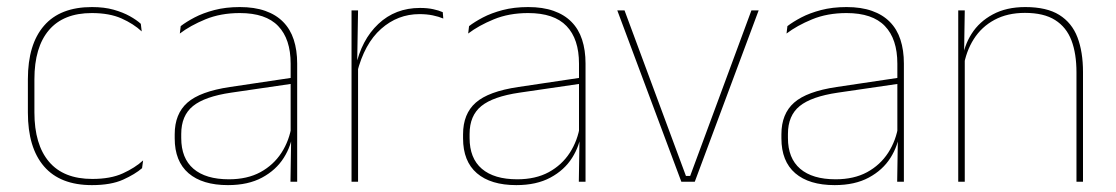

<svg xmlns="http://www.w3.org/2000/svg" viewBox="-20 -515 3162 544"><path d="M240.5 9.5Q150.5 9.5 104.8 -43.5Q59 -96.5 59 -196V-290.5Q59 -389.5 104.8 -442.2Q150.5 -495 240.5 -495Q275.5 -495 302 -487.5Q328.5 -480 347.8 -469.2Q367 -458.5 379 -447.5L381.5 -426Q358.5 -447.5 324.2 -462.8Q290 -478 240 -478Q160 -478 118.8 -429.8Q77.5 -381.5 77.5 -290.5V-196.5Q77.5 -105.5 118.8 -56.8Q160 -8 241.5 -8Q293.5 -8 328 -23.8Q362.5 -39.5 385.5 -60.5L382.5 -38.5Q363 -21.5 328.8 -6Q294.5 9.5 240.5 9.5Z M803 0 805 -128 803.5 -131.5V-292V-334.5Q803.5 -404.5 768.2 -441.2Q733 -478 659.5 -478Q605 -478 562 -460.2Q519 -442.5 489.5 -420L492 -441Q507.5 -453 531.2 -465.5Q555 -478 587.2 -486.5Q619.5 -495 659.5 -495Q701 -495 731.5 -484.2Q762 -473.5 782.2 -453Q802.5 -432.5 812.2 -402.8Q822 -373 822 -335V0ZM626 9.5Q553.5 9.5 514.2 -24.2Q475 -58 475 -123V-134.5Q475 -192.5 511 -224.2Q547 -256 631.5 -268.5L812.5 -295.5L813 -278.5L635 -252.5Q560 -241.5 526.8 -214.5Q493.5 -187.5 493.5 -135.5V-124Q493.5 -66.5 528.2 -36.8Q563 -7 628.5 -7Q680.5 -7 717.8 -27.2Q755 -47.5 777.5 -82.2Q800 -117 806.5 -160.5L816 -142H810Q806 -102.5 784 -67.8Q762 -33 722.5 -11.8Q683 9.5 626 9.5Z M991.5 -308.5 982 -320.5 987.5 -325Q1004 -402 1052 -447.2Q1100 -492.5 1170 -492.5Q1191 -492.5 1207.2 -489Q1223.5 -485.5 1234.5 -480.5L1236 -462.5Q1223 -468 1206 -471.5Q1189 -475 1168.5 -475Q1107 -475 1059.8 -433.2Q1012.5 -391.5 991.5 -308.5ZM976 0V-485.5H994.5L992 -335L994.5 -332.5V0Z M1620 0 1622 -128 1620.5 -131.5V-292V-334.5Q1620.5 -404.5 1585.2 -441.2Q1550 -478 1476.5 -478Q1422 -478 1379 -460.2Q1336 -442.5 1306.5 -420L1309 -441Q1324.5 -453 1348.2 -465.5Q1372 -478 1404.2 -486.5Q1436.5 -495 1476.5 -495Q1518 -495 1548.5 -484.2Q1579 -473.5 1599.2 -453Q1619.5 -432.5 1629.2 -402.8Q1639 -373 1639 -335V0ZM1443 9.5Q1370.5 9.5 1331.2 -24.2Q1292 -58 1292 -123V-134.5Q1292 -192.5 1328 -224.2Q1364 -256 1448.5 -268.5L1629.5 -295.5L1630 -278.5L1452 -252.5Q1377 -241.5 1343.8 -214.5Q1310.5 -187.5 1310.5 -135.5V-124Q1310.5 -66.5 1345.2 -36.8Q1380 -7 1445.5 -7Q1497.5 -7 1534.8 -27.2Q1572 -47.5 1594.5 -82.2Q1617 -117 1623.5 -160.5L1633 -142H1627Q1623 -102.5 1601 -67.8Q1579 -33 1539.5 -11.8Q1500 9.5 1443 9.5Z M1935.5 -16.5 2109 -485.5H2129.5L1948.5 0H1910.5L1729 -485.5H1749.5L1923.5 -16.5Z M2522 0 2524 -128 2522.5 -131.5V-292V-334.5Q2522.5 -404.5 2487.2 -441.2Q2452 -478 2378.5 -478Q2324 -478 2281 -460.2Q2238 -442.5 2208.5 -420L2211 -441Q2226.5 -453 2250.2 -465.5Q2274 -478 2306.2 -486.5Q2338.5 -495 2378.5 -495Q2420 -495 2450.5 -484.2Q2481 -473.5 2501.2 -453Q2521.5 -432.5 2531.2 -402.8Q2541 -373 2541 -335V0ZM2345 9.5Q2272.5 9.5 2233.2 -24.2Q2194 -58 2194 -123V-134.5Q2194 -192.5 2230 -224.2Q2266 -256 2350.5 -268.5L2531.5 -295.5L2532 -278.5L2354 -252.5Q2279 -241.5 2245.8 -214.5Q2212.5 -187.5 2212.5 -135.5V-124Q2212.5 -66.5 2247.2 -36.8Q2282 -7 2347.5 -7Q2399.5 -7 2436.8 -27.2Q2474 -47.5 2496.5 -82.2Q2519 -117 2525.5 -160.5L2535 -142H2529Q2525 -102.5 2503 -67.8Q2481 -33 2441.5 -11.8Q2402 9.5 2345 9.5Z M3030 0V-310Q3030 -363 3015.8 -400.5Q3001.5 -438 2969.5 -458.2Q2937.5 -478.5 2884 -478.5Q2834.5 -478.5 2797.8 -458.8Q2761 -439 2739 -404.2Q2717 -369.5 2710 -325L2701 -344H2706.5Q2711 -385 2732.8 -419.2Q2754.5 -453.5 2793 -474.2Q2831.5 -495 2885 -495Q2945.5 -495 2981.2 -472.8Q3017 -450.5 3032.8 -409.2Q3048.5 -368 3048.5 -311V0ZM2695 0V-485.5H2713.5L2711.5 -358.5H2713.5V0Z"/></svg>

Font: Anek Telugu Medium Thin
Style: Regular
Weight: 250
Version: Version 1.003